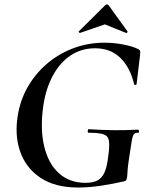

<svg xmlns="http://www.w3.org/2000/svg" viewBox="-20 -827 673 859"><path d="M330 12Q226 12 160.5 -32Q95 -76 69.5 -151Q44 -226 61 -319Q74 -389 109.5 -447Q145 -505 197 -547.5Q249 -590 313 -613Q377 -636 447 -636Q491 -636 533.5 -627.5Q576 -619 599 -607Q606 -603 607 -599Q608 -595 607 -584L591 -450Q590 -447 585.5 -447Q581 -447 580 -450Q563 -524 519 -567.5Q475 -611 405 -611Q345 -611 297.5 -580Q250 -549 218 -491.5Q186 -434 174 -356Q159 -251 177.5 -173Q196 -95 243.5 -52Q291 -9 363 -9Q395 -9 415.5 -19.5Q436 -30 447.5 -55.5Q459 -81 464 -126Q471 -174 467.5 -196.5Q464 -219 443.5 -226Q423 -233 377 -233Q372 -233 372.5 -241Q373 -249 377 -249Q438 -245 489.5 -244.5Q541 -244 598 -247Q601 -247 602 -240Q603 -233 598 -233Q585 -234 579 -226.5Q573 -219 569 -194Q565 -169 557 -116Q552 -83 551 -67Q550 -51 549.5 -43.5Q549 -36 547 -28Q546 -22 544 -20Q542 -18 536 -16Q485 -4 431 4Q377 12 330 12ZM339 -680Q337 -679 333.5 -682Q330 -685 333 -687L449 -802Q453 -807 458.5 -807Q464 -807 467 -802L550 -687Q552 -685 549 -681.5Q546 -678 543 -680L449 -718Z"/></svg>

Font: Cormorant Light
Style: Italic
Weight: 300
Italic angle: -10°
Designer: Christian Thalmann (Catharsis Fonts)
Foundry: Catharsis Fonts
Version: Version 4.000